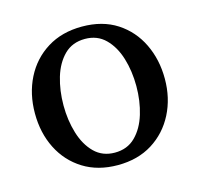

<svg xmlns="http://www.w3.org/2000/svg" viewBox="-81 -580 705 679"><g transform="rotate(-15 272.0 -241.0)"><path d="M509.8 -240.2Q509.8 -169.4 480.5 -112.1Q451.2 -54.7 397.7 -21.2Q344.2 12.2 271 12.2Q198.2 12.2 145 -21Q91.8 -54.2 63 -111.3Q34.2 -168.5 34.2 -240.2Q34.2 -311.5 63.2 -369.1Q92.3 -426.8 146.2 -460.4Q200.2 -494.1 273.9 -494.1Q348.6 -494.1 401.4 -460Q454.1 -425.8 481.9 -368.2Q509.8 -310.5 509.8 -240.2ZM405.8 -241.2Q405.8 -295.9 391.4 -343.3Q377 -390.6 347.4 -419.9Q317.9 -449.2 272.9 -449.2Q226.6 -449.2 197 -419.9Q167.5 -390.6 153.3 -343.3Q139.2 -295.9 139.2 -241.2Q139.2 -187 153.6 -139.4Q168 -91.8 197.5 -62.5Q227.1 -33.2 272 -33.2Q317.9 -33.2 347.4 -62.5Q377 -91.8 391.4 -139.2Q405.8 -186.5 405.8 -241.2Z"/></g></svg>

Font: Eeyek
Style: Regular
Weight: 400
Designer: Pravabati Chingangbam and Tabish
Foundry: SIL International
Version: Version 2.000